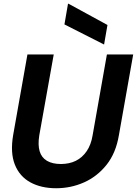

<svg xmlns="http://www.w3.org/2000/svg" viewBox="-20 -990 729 1022"><path d="M279 12Q199 12 141.5 -19.5Q84 -51 59 -114Q34 -177 50 -271L126 -700H266L189 -269Q181 -219 191 -185Q201 -151 230 -134Q259 -117 304 -117Q349 -117 383.5 -134Q418 -151 441.5 -185.5Q465 -220 473 -270L549 -700H689L613 -271Q597 -175 547 -112.5Q497 -50 427 -19Q357 12 279 12ZM534 -753 323 -860 342 -970H345L552 -857Z"/></svg>

Font: DM Sans 36pt ExtraBold
Style: Italic
Weight: 800
Italic angle: -10°
Designer: Colophon Foundry, Jonny Pinhorn
Foundry: Colophon Foundry
Version: Version 4.004;gftools[0.9.30]